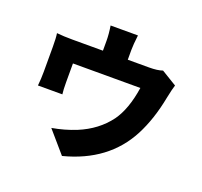

<svg xmlns="http://www.w3.org/2000/svg" viewBox="-149 -996 1297 1234"><g transform="rotate(20 500.0 -378.5)"><path d="M924 -605Q915 -578 902 -515Q872 -358 811 -241Q688 -6 396 69L270 -77Q356 -92 433 -123Q561 -176 635 -276Q697 -362 720 -514H259V-386Q259 -333 263 -304H96Q101 -352 101 -399V-571Q101 -631 96 -662Q142 -657 203 -657H412V-724Q412 -770 403 -826H590Q582 -759 582 -724V-657H728Q785 -657 819 -669Z"/></g></svg>

Font: Source Han Sans CN Heavy
Style: Bold
Weight: 900
Designer: Ryoko NISHIZUKA (kana & ideographs); Paul D. Hunt (Latin, Greek & Cyrillic); Wenlong ZHANG (bopomofo); Sandoll Communica
Foundry: Adobe Systems Incorporated
Version: Version 1.000;PS 1;hotconv 1.0.78;makeotf.lib2.5.61930